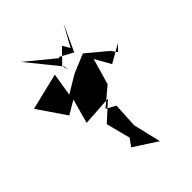

<svg xmlns="http://www.w3.org/2000/svg" viewBox="-357 -1136 1346 1346"><g transform="rotate(-45 316.0 -463.0)"><path d="M643 -571 611 -615 462 -739 320 -680 190 -602 218 -773 -55 -707 87 -499 194 -562 198 -598 136 -376 362 -391 230 -270 276 -90 236 -34 409 78 360 -128 370 -314 299 -352 432 -464 488 -658 554 -541 687 -617ZM328 -839 320 -834 113 -1004 305 -767 310 -730 296 -778 396 -881 428 -827 516 -986 424 -787Z"/></g></svg>

Font: Asimov Silicon
Style: Regular
Weight: 400
Designer: Google
Version: Version 2.000980; 2014